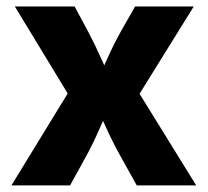

<svg xmlns="http://www.w3.org/2000/svg" viewBox="-20 -562 629 582"><path d="M14.6 0 223.6 -341.3 223.1 -216.3 24.9 -542.5H206.1L247.1 -466.3Q269 -424.8 287.6 -382.6Q306.2 -340.3 324.7 -300.3H266.1Q285.6 -339.8 304.4 -382.3Q323.2 -424.8 346.2 -466.3L389.6 -542.5H567.4L364.3 -215.3L364.7 -339.8L574.7 0H394.5L343.8 -91.3Q320.8 -132.8 301.5 -175.5Q282.2 -218.3 262.7 -257.8H320.3Q301.8 -218.3 283.4 -175.5Q265.1 -132.8 242.7 -91.3L192.4 0Z"/></svg>

Font: Inter 16pt ExtraBold
Style: Regular
Weight: 800
Version: Version 4.001;git-66647c0bb